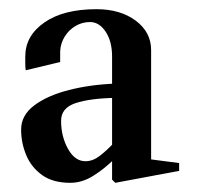

<svg xmlns="http://www.w3.org/2000/svg" viewBox="-20 -735 456 418"><path d="M133 -337Q95 -337 71.5 -354Q48 -371 37 -397.5Q26 -424 26 -453Q26 -484 54.5 -505.5Q83 -527 130 -539Q177 -551 232 -553L224 -545V-612Q224 -645 210 -666Q196 -687 176 -687Q159 -687 144.5 -678.5Q130 -670 121 -655.5Q112 -641 111 -624Q111 -615 111 -610Q111 -605 111 -600L36 -582Q35 -589 35 -596.5Q35 -604 35 -612Q35 -657 76.5 -686Q118 -715 190 -715Q242 -715 275.5 -690Q309 -665 309 -626V-380L301 -389L370 -380V-363L231 -337L224 -344V-393L229 -389Q208 -368 183.5 -352.5Q159 -337 133 -337ZM166 -384Q182 -384 197 -395.5Q212 -407 229 -425L224 -412V-533L233 -522Q176 -521 144.5 -510.5Q113 -500 113 -472Q113 -438 128 -411Q143 -384 166 -384Z"/></svg>

Font: Wittgenstein SemiBold
Style: Regular
Weight: 600
Designer: Jörg Drees
Foundry: Jörg Drees
Version: Version 1.500